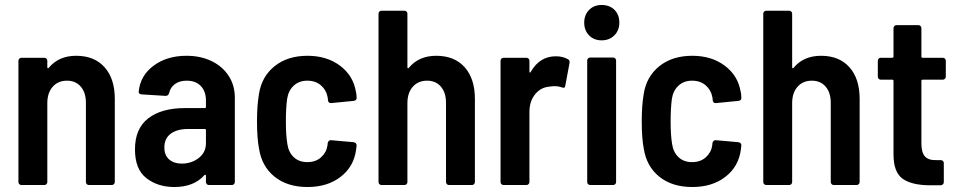

<svg xmlns="http://www.w3.org/2000/svg" viewBox="-20 -743 3850 771"><path d="M441 -346V-12Q441 -7 437.5 -3.5Q434 0 429 0H337Q332 0 328.5 -3.5Q325 -7 325 -12V-330Q325 -371 304.5 -395Q284 -419 249 -419Q213 -419 191.5 -394.5Q170 -370 170 -329V-12Q170 -7 166.5 -3.5Q163 0 158 0H66Q61 0 57.5 -3.5Q54 -7 54 -12V-499Q54 -504 57.5 -507.5Q61 -511 66 -511H158Q163 -511 166.5 -507.5Q170 -504 170 -499V-473Q170 -470 172 -469Q174 -468 176 -471Q216 -519 286 -519Q359 -519 400 -473Q441 -427 441 -346Z M923 -351V-12Q923 -7 919.5 -3.5Q916 0 911 0H819Q814 0 810.5 -3.5Q807 -7 807 -12V-37Q807 -40 805 -41Q803 -42 801 -40Q759 8 680 8Q614 8 568 -27.5Q522 -63 522 -143Q522 -227 575.5 -268Q629 -309 723 -309H802Q807 -309 807 -314V-339Q807 -376 786.5 -397.5Q766 -419 730 -419Q701 -419 682.5 -405.5Q664 -392 659 -369Q656 -358 645 -358L548 -364Q543 -364 539.5 -367.5Q536 -371 537 -375Q543 -439 596.5 -479Q650 -519 729 -519Q786 -519 830 -497.5Q874 -476 898.5 -438Q923 -400 923 -351ZM807 -168V-220Q807 -225 802 -225H735Q691 -225 665.5 -206Q640 -187 640 -151Q640 -119 659.5 -102.5Q679 -86 710 -86Q749 -86 778 -108.5Q807 -131 807 -168Z M1020 -147Q1012 -188 1012 -257Q1012 -320 1020 -366Q1031 -436 1083 -477.5Q1135 -519 1215 -519Q1292 -519 1345 -479.5Q1398 -440 1409 -376Q1410 -372 1411 -366Q1412 -360 1412 -351V-349Q1412 -340 1401 -338L1310 -329H1308Q1299 -329 1297 -340Q1297 -347 1295 -355Q1290 -382 1268.5 -400.5Q1247 -419 1214 -419Q1181 -419 1159.5 -399Q1138 -379 1133 -346Q1128 -308 1128 -256Q1128 -199 1134 -164Q1139 -131 1160 -111.5Q1181 -92 1214 -92Q1248 -92 1269.5 -111.5Q1291 -131 1295 -159L1296 -169Q1297 -174 1301 -177.5Q1305 -181 1310 -180L1400 -172Q1412 -170 1412 -159L1410 -142Q1401 -74 1348 -33Q1295 8 1215 8Q1134 8 1082.5 -33.5Q1031 -75 1020 -147Z M1887 -346V-12Q1887 -7 1883.5 -3.5Q1880 0 1875 0H1783Q1778 0 1774.5 -3.5Q1771 -7 1771 -12V-330Q1771 -371 1750.5 -395Q1730 -419 1695 -419Q1659 -419 1637.5 -394.5Q1616 -370 1616 -329V-12Q1616 -7 1612.5 -3.5Q1609 0 1604 0H1512Q1507 0 1503.5 -3.5Q1500 -7 1500 -12V-688Q1500 -693 1503.5 -696.5Q1507 -700 1512 -700H1604Q1609 -700 1612.5 -696.5Q1616 -693 1616 -688V-473Q1616 -470 1618 -469Q1620 -468 1622 -471Q1662 -519 1732 -519Q1805 -519 1846 -473Q1887 -427 1887 -346Z M2261 -505Q2269 -501 2267 -490L2250 -399Q2249 -387 2236 -392Q2223 -397 2206 -397Q2199 -397 2185 -395Q2151 -392 2128.5 -364Q2106 -336 2106 -294V-12Q2106 -7 2102.5 -3.5Q2099 0 2094 0H2002Q1997 0 1993.5 -3.5Q1990 -7 1990 -12V-499Q1990 -504 1993.5 -507.5Q1997 -511 2002 -511H2094Q2099 -511 2102.5 -507.5Q2106 -504 2106 -499V-456Q2106 -452 2107.5 -451.5Q2109 -451 2111 -454Q2147 -517 2212 -517Q2240 -517 2261 -505Z M2326 -652Q2326 -683 2345.5 -703Q2365 -723 2396 -723Q2428 -723 2447.5 -703.5Q2467 -684 2467 -652Q2467 -621 2447 -601Q2427 -581 2396 -581Q2365 -581 2345.5 -601Q2326 -621 2326 -652ZM2338 -12V-500Q2338 -505 2341.5 -508.5Q2345 -512 2350 -512H2442Q2447 -512 2450.5 -508.5Q2454 -505 2454 -500V-12Q2454 -7 2450.5 -3.5Q2447 0 2442 0H2350Q2345 0 2341.5 -3.5Q2338 -7 2338 -12Z M2565 -147Q2557 -188 2557 -257Q2557 -320 2565 -366Q2576 -436 2628 -477.5Q2680 -519 2760 -519Q2837 -519 2890 -479.5Q2943 -440 2954 -376Q2955 -372 2956 -366Q2957 -360 2957 -351V-349Q2957 -340 2946 -338L2855 -329H2853Q2844 -329 2842 -340Q2842 -347 2840 -355Q2835 -382 2813.5 -400.5Q2792 -419 2759 -419Q2726 -419 2704.5 -399Q2683 -379 2678 -346Q2673 -308 2673 -256Q2673 -199 2679 -164Q2684 -131 2705 -111.5Q2726 -92 2759 -92Q2793 -92 2814.5 -111.5Q2836 -131 2840 -159L2841 -169Q2842 -174 2846 -177.5Q2850 -181 2855 -180L2945 -172Q2957 -170 2957 -159L2955 -142Q2946 -74 2893 -33Q2840 8 2760 8Q2679 8 2627.5 -33.5Q2576 -75 2565 -147Z M3432 -346V-12Q3432 -7 3428.5 -3.5Q3425 0 3420 0H3328Q3323 0 3319.5 -3.5Q3316 -7 3316 -12V-330Q3316 -371 3295.5 -395Q3275 -419 3240 -419Q3204 -419 3182.5 -394.5Q3161 -370 3161 -329V-12Q3161 -7 3157.5 -3.5Q3154 0 3149 0H3057Q3052 0 3048.5 -3.5Q3045 -7 3045 -12V-688Q3045 -693 3048.5 -696.5Q3052 -700 3057 -700H3149Q3154 -700 3157.5 -696.5Q3161 -693 3161 -688V-473Q3161 -470 3163 -469Q3165 -468 3167 -471Q3207 -519 3277 -519Q3350 -519 3391 -473Q3432 -427 3432 -346Z M3766 -423H3685Q3680 -423 3680 -418V-167Q3680 -130 3694.5 -114.5Q3709 -99 3740 -100H3758Q3763 -100 3766.5 -96.5Q3770 -93 3770 -88V-12Q3770 -1 3758 1H3716Q3642 1 3605 -25Q3568 -51 3568 -123V-418Q3568 -423 3563 -423H3517Q3512 -423 3508.5 -426.5Q3505 -430 3505 -435V-499Q3505 -504 3508.5 -507.5Q3512 -511 3517 -511H3563Q3568 -511 3568 -516V-630Q3568 -635 3571.5 -638.5Q3575 -642 3580 -642H3668Q3673 -642 3676.5 -638.5Q3680 -635 3680 -630V-516Q3680 -511 3685 -511H3766Q3771 -511 3774.5 -507.5Q3778 -504 3778 -499V-435Q3778 -430 3774.5 -426.5Q3771 -423 3766 -423Z"/></svg>

Font: Barlow Semi Condensed SemiBold
Style: Regular
Weight: 600
Width: 4
Designer: Jeremy Tribby
Foundry: Tribby Type
Version: Version 1.408